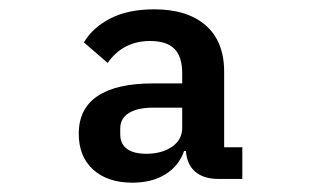

<svg xmlns="http://www.w3.org/2000/svg" viewBox="-20 -730 680 412"><path d="M379 -406H375Q364 -374 335 -356Q306 -338 264 -338Q211 -338 180 -366Q149 -394 149 -443Q149 -497 189.5 -524Q230 -551 308 -551H371V-573Q371 -608 354.5 -625Q338 -642 302 -642Q244 -642 211 -595L160 -639Q179 -671 217 -690.5Q255 -710 311 -710Q382 -710 421.5 -675.5Q461 -641 461 -576V-414H500V-346H449Q417 -346 399 -361.5Q381 -377 379 -406ZM294 -400Q327 -400 349 -415Q371 -430 371 -456V-499H309Q275 -499 256.5 -487.5Q238 -476 238 -454V-442Q238 -421 252.5 -410.5Q267 -400 294 -400Z"/></svg>

Font: Writer SemiBold
Style: Regular
Weight: 600
Monospace: yes
Designer: Mike Abbink, Paul van der Laan, Pieter van Rosmalen
Foundry: Bold Monday
Version: Version 2.001 2020